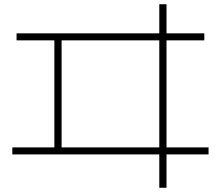

<svg xmlns="http://www.w3.org/2000/svg" viewBox="-20 -812 1040 904"><path d="M730 72V-85H38V-118H236V-622H58V-655H730V-792H764V-655H942V-622H764V-118H962V-85H764V72ZM270 -118H730V-622H270Z"/></svg>

Font: M PLUS 1 ExtraLight
Style: Regular
Weight: 250
Version: Version 1.001